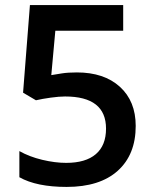

<svg xmlns="http://www.w3.org/2000/svg" viewBox="-20 -734 611 764"><path d="M286.1 -445.8Q394 -445.8 457 -388.7Q520 -331.5 520 -232.9Q520 -118.7 448.5 -54.4Q377 9.8 245.1 9.8Q125.5 9.8 57.1 -28.8V-132.8Q96.7 -110.4 147.9 -98.1Q199.2 -85.9 243.2 -85.9Q320.8 -85.9 361.3 -120.6Q401.9 -155.3 401.9 -222.2Q401.9 -350.1 238.8 -350.1Q215.8 -350.1 182.1 -345.5Q148.4 -340.8 123 -335L71.8 -365.2L99.1 -713.9H470.2V-611.8H200.2L184.1 -435.1Q201.2 -438 225.8 -441.9Q250.5 -445.8 286.1 -445.8Z"/></svg>

Font: f42724691920640   
Style: Regular
Weight: 600
Foundry: Ascender Corporation
Version: Version 1.10